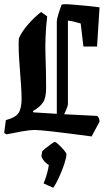

<svg xmlns="http://www.w3.org/2000/svg" viewBox="-22 -637 510 916"><path d="M203 -559Q192 -460 195 -375Q198 -290 198 -217Q198 -170 183 -148Q168 -126 135 -107L137 -101L249 -94V-534Q249 -544 256 -567.5Q263 -591 272 -615Q280 -617 288 -617Q303 -617 331.5 -614.5Q360 -612 392.5 -609Q425 -606 453 -602L441 -415H376L363 -525Q350 -529 333.5 -533Q317 -537 302 -539V-140Q302 -129 284 -92L442 -84Q453 -73 453 -57L415 14Q288 -3 225.5 -10Q163 -17 143 -17Q122 -17 84.5 -10.5Q47 -4 9 4L-2 -3L6 -64Q52 -76 66.5 -98Q81 -120 81 -165Q81 -190 78.5 -229Q76 -268 72.5 -311Q69 -354 67.5 -392Q66 -430 68 -454Q82 -486 111 -519.5Q140 -553 174 -580ZM232 259 186 238Q197 211 203 188.5Q209 166 211 150Q196 142 185 126.5Q174 111 176 105L179 86Q180 83 193.5 72Q207 61 221.5 50.5Q236 40 239 40Q244 40 257.5 52.5Q271 65 283 79Q295 93 295 99Q295 114 285 144.5Q275 175 260.5 207Q246 239 232 259Z"/></svg>

Font: Grenze Gotisch SemiBold
Style: Regular
Weight: 600
Designer: Renata Polastri
Foundry: Omnibus-Type
Version: Version 1.001